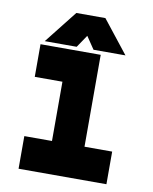

<svg xmlns="http://www.w3.org/2000/svg" viewBox="-80 -759 655 820"><g transform="rotate(10 247.5 -349.0)"><path d="M57 0V-141.5H177V-398.5H57V-540H318V-141.5H438V0ZM120 -71H375.5H245V-469.5H120H245V-71H120ZM184.5 -698H310.5L422.5 -556H284L247.5 -610L211 -556H72.5ZM218 -659 175.5 -601 218 -659H275L317.5 -601L275 -659Z"/></g></svg>

Font: Tourney Thin Black
Style: Regular
Weight: 900
Version: Version 1.015